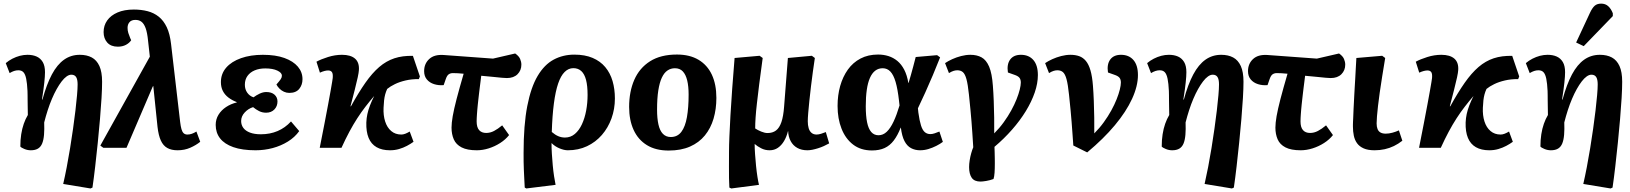

<svg xmlns="http://www.w3.org/2000/svg" viewBox="-20 -836 9222 1086"><path d="M492 230 337.5 204.5Q347.5 161 357.5 109.2Q367.5 57.5 376.5 2Q385.5 -53.5 393.2 -107.8Q401 -162 406.7 -210.8Q412.5 -259.5 415.7 -297.5Q419 -335.5 419 -358.5Q419 -387 410.5 -400.2Q402 -413.5 383.5 -413.5Q370.5 -413.5 356.5 -403.5Q342.5 -393.5 328.5 -375.2Q314.5 -357 300.5 -332Q286.5 -307 273.8 -277Q261 -247 250 -213Q239 -179 230 -143.5Q231.5 -103.5 229 -73.7Q226.5 -44 218.5 -24.5Q210.5 -5 194.8 4.5Q179 14 154 14Q135.5 14 118 6.7Q100.5 -0.5 95 -7Q95 -44.5 100 -76.5Q105 -108.5 114.5 -135.8Q124 -163 137.5 -185.5Q137 -212 136.7 -232.8Q136.5 -253.5 136.2 -269.3Q136 -285 136 -297.8Q136 -310.5 135.5 -321.5Q133.5 -364.5 128.2 -390.2Q123 -416 112.7 -427.2Q102.5 -438.5 83.5 -438.5Q71.5 -438.5 59.5 -434.5Q47.5 -430.5 34.5 -422.5L12.5 -479Q29.5 -493.5 50 -504Q70.5 -514.5 92.2 -520.3Q114 -526 135.5 -526Q165 -526 187 -516.3Q209 -506.5 221.8 -485Q234.5 -463.5 234.5 -427.5Q234.5 -416 233.5 -401.5Q232.5 -387 230.5 -368.3Q228.5 -349.5 225.3 -326Q222 -302.5 217.5 -273.5L220 -272.5Q243.5 -359 273.5 -415Q303.5 -471 342.5 -498.5Q381.5 -526 431.5 -526Q471 -526 499 -511Q527 -496 542.3 -462.5Q557.5 -429 557.5 -373.5Q557.5 -336.5 554.3 -281.8Q551 -227 545.5 -162Q540 -97 533 -28.5Q526 40 518.5 105.2Q511 170.5 503 225Z M984 14Q949.5 14 926.3 1Q903 -12 889.8 -41Q876.5 -70 871 -118L847 -350L843.5 -345.5L695.5 0H564.5L547.5 -12.5L827.5 -515.5L817.5 -605.5Q813 -651 803.8 -676.5Q794.5 -702 780.5 -712.7Q766.5 -723.5 746 -723.5Q723.5 -723.5 712.5 -710.7Q701.5 -698 701.5 -678.5Q701.5 -663 705.8 -649.5Q710 -636 716.5 -620.5L722 -608.5Q712 -593 692.5 -582.5Q673 -572 646.5 -572Q607.5 -572 586.7 -595.2Q566 -618.5 566 -654.5Q566 -691.5 586.2 -720.2Q606.5 -749 644.8 -765.5Q683 -782 737 -782Q779 -782 814.8 -772.7Q850.5 -763.5 878 -741.5Q905.5 -719.5 923.3 -682Q941 -644.5 947.5 -587.5L999 -146Q1002 -121 1006.5 -105.3Q1011 -89.5 1019 -82.3Q1027 -75 1040 -75Q1053 -75 1065 -79.3Q1077 -83.5 1091 -92L1112.5 -34Q1088.5 -14.5 1056 -0.3Q1023.5 14 984 14Z M1425.5 14Q1349.5 14 1299.5 -3.8Q1249.5 -21.5 1224.7 -53.5Q1200 -85.5 1200 -129.5Q1200 -161 1215.7 -186.8Q1231.5 -212.5 1258.5 -230.5Q1285.5 -248.5 1319 -256.5V-258.5Q1292 -269 1271.7 -284.5Q1251.5 -300 1240.5 -321.5Q1229.5 -343 1229.5 -371.5Q1229.5 -419 1259.5 -453.5Q1289.5 -488 1343.3 -507Q1397 -526 1467 -526Q1539 -526 1588.8 -508Q1638.5 -490 1664.8 -459Q1691 -428 1691 -388Q1691 -356 1672.5 -333.2Q1654 -310.5 1616.5 -310.5Q1600.5 -310.5 1586.3 -317Q1572 -323.5 1561 -334.5Q1550 -345.5 1543.5 -358Q1561 -378 1567.8 -388Q1574.5 -398 1574.5 -408Q1574.5 -424.5 1548.8 -436.7Q1523 -449 1480.5 -449Q1446.5 -449 1420.5 -438Q1394.5 -427 1379.8 -406.5Q1365 -386 1365 -356.5Q1365 -331 1378.3 -312Q1391.5 -293 1414 -285.5Q1429 -297 1448.5 -306.3Q1468 -315.5 1486 -315.5Q1516 -315.5 1532.8 -300.5Q1549.5 -285.5 1549.5 -262Q1549.5 -235 1531.8 -216.7Q1514 -198.5 1485 -198.5Q1463.5 -198.5 1445.3 -207.7Q1427 -217 1411.5 -230Q1384 -221.5 1364 -199.7Q1344 -178 1344 -151.5Q1344 -129 1356.5 -112.3Q1369 -95.5 1394 -86Q1419 -76.5 1455.5 -76.5Q1507.5 -76.5 1550.3 -94.8Q1593 -113 1626 -149L1672.5 -94.5Q1647.5 -59.5 1608.3 -35.3Q1569 -11 1522.3 1.5Q1475.5 14 1425.5 14Z M2186 14Q2140.5 14 2110 -3.5Q2079.5 -21 2065 -56Q2050.5 -91 2052 -143Q2053 -168 2058 -191Q2063 -214 2072.5 -239Q2082 -264 2096.5 -293Q2071 -263.5 2047.3 -232.7Q2023.5 -202 2001 -167.2Q1978.5 -132.5 1956.5 -91.5Q1934.5 -50.5 1911.5 0H1788.5Q1804 -77.5 1815.7 -138.7Q1827.5 -200 1836 -245.5Q1844.5 -291 1850 -322.2Q1855.5 -353.5 1858.5 -371.5Q1861.5 -389.5 1862 -395Q1864 -419.5 1857.2 -428.5Q1850.5 -437.5 1836 -437.5Q1827 -437.5 1815.2 -434.5Q1803.5 -431.5 1789.5 -425L1770 -487Q1795.5 -501 1835.3 -513.5Q1875 -526 1914.5 -526Q1963.5 -526 1988.3 -504.3Q2013 -482.5 2010 -439.5Q2009.5 -427 2003.3 -398Q1997 -369 1986.5 -327.8Q1976 -286.5 1962.5 -235L1965 -234.5Q2008 -312.5 2046.5 -367.5Q2085 -422.5 2124.8 -456.8Q2164.5 -491 2210.8 -506.3Q2257 -521.5 2315.5 -520L2355 -403.5L2349 -388.5Q2309 -389 2274.5 -381Q2240 -373 2213.8 -360.2Q2187.5 -347.5 2170 -333Q2162.5 -316.5 2158.5 -301.2Q2154.5 -286 2152.5 -268.2Q2150.5 -250.5 2149.5 -226.5Q2147.5 -183.5 2158.5 -149Q2169.5 -114.5 2192.8 -94.8Q2216 -75 2250 -75Q2260.5 -75 2272.3 -79.5Q2284 -84 2297.5 -92L2319 -34Q2302.5 -22 2281.8 -11Q2261 0 2237 7Q2213 14 2186 14Z M2677 14Q2622.5 14 2591 -2.3Q2559.5 -18.5 2546.7 -47.8Q2534 -77 2534 -114Q2534 -140 2540.7 -179Q2547.5 -218 2562.7 -276.5Q2578 -335 2602.5 -419Q2585 -421 2569 -421.7Q2553 -422.5 2541.5 -422.5Q2528.5 -422.5 2518.5 -416Q2508.5 -409.5 2501.5 -389L2489.5 -354.5Q2461 -352 2435.5 -360Q2410 -368 2394.5 -386.5Q2379 -405 2379 -433.5Q2379 -475.5 2407.5 -502Q2436 -528.5 2488.5 -525L2768.5 -504.5L2894 -533.5Q2915 -519 2922 -502.5Q2929 -486 2929 -470.5Q2929 -438 2907.3 -416.2Q2885.5 -394.5 2847 -394.5Q2837.5 -394.5 2818.3 -396.2Q2799 -398 2770.5 -401Q2742 -404 2702 -407.5Q2700 -390.5 2697.8 -373.5Q2695.5 -356.5 2693.5 -339.7Q2691.5 -323 2689.5 -306.5Q2687.5 -290 2685.8 -274.2Q2684 -258.5 2682.5 -244Q2681 -229.5 2679.8 -215.8Q2678.5 -202 2677.8 -190Q2677 -178 2676.5 -168Q2676 -158 2676 -149.5Q2676 -116 2690 -100Q2704 -84 2730 -84Q2753 -84 2774.5 -95.3Q2796 -106.5 2820.5 -127L2859.5 -72Q2839.5 -46.5 2809 -27Q2778.5 -7.5 2744.3 3.2Q2710 14 2677 14Z M2957 230 2948 225Q2946.5 194.5 2945.2 170Q2944 145.5 2943 123.2Q2942 101 2941.7 78.5Q2941.5 56 2941.5 29Q2941.5 -129 2962.3 -235.8Q2983 -342.5 3021 -406.5Q3059 -470.5 3111.8 -498.8Q3164.5 -527 3228.5 -527Q3288.5 -527 3332 -508.5Q3375.5 -490 3403.5 -456.5Q3431.5 -423 3444.8 -377.5Q3458 -332 3458 -279Q3458 -219.5 3438.8 -166.3Q3419.5 -113 3384.3 -72.5Q3349 -32 3300.3 -9Q3251.5 14 3191.5 14Q3171 14 3145 3.3Q3119 -7.5 3100.5 -26H3099.5Q3099.5 2 3101.5 34.3Q3103.5 66.5 3106.5 99Q3109.5 131.5 3113.8 160Q3118 188.5 3122.5 209.5ZM3175.5 -58Q3207.5 -58 3231.5 -78.3Q3255.5 -98.5 3271.5 -133Q3287.5 -167.5 3295.5 -210.5Q3303.5 -253.5 3303.5 -299.5Q3303.5 -350.5 3294.8 -384Q3286 -417.5 3268 -434Q3250 -450.5 3223 -450.5Q3195.5 -450.5 3173.8 -429Q3152 -407.5 3137 -363.5Q3122 -319.5 3113 -251.2Q3104 -183 3101 -89.5Q3119.5 -73.5 3137.5 -65.8Q3155.5 -58 3175.5 -58Z M3762 15.5Q3689 15.5 3639.3 -15Q3589.5 -45.5 3564 -101Q3538.5 -156.5 3538.5 -231Q3538.5 -317.5 3567.7 -384.5Q3597 -451.5 3657 -489.5Q3717 -527.5 3809 -527.5Q3881 -527.5 3930.8 -498Q3980.5 -468.5 4006.3 -413.8Q4032 -359 4032 -282Q4032 -219 4016 -164.8Q4000 -110.5 3967 -70Q3934 -29.5 3883 -7Q3832 15.5 3762 15.5ZM3774 -61Q3812 -61 3834 -90.3Q3856 -119.5 3865.5 -173.5Q3875 -227.5 3875 -301Q3875 -348 3867 -381Q3859 -414 3842.3 -432Q3825.5 -450 3797.5 -450Q3774 -450 3755.3 -437.2Q3736.5 -424.5 3723.5 -396.7Q3710.5 -369 3703.5 -324.3Q3696.5 -279.5 3696.5 -216Q3696.5 -166.5 3704.3 -131.8Q3712 -97 3729.5 -79Q3747 -61 3774 -61Z M4116.5 230 4105.5 225Q4104 199.5 4103.5 171.5Q4103 143.5 4103.2 107Q4103.5 70.5 4103.5 21.5Q4103.5 -13 4105.7 -65.3Q4108 -117.5 4111.7 -185.3Q4115.5 -253 4121.5 -334.3Q4127.5 -415.5 4135 -508L4276.5 -520.5L4294 -508Q4282 -423 4274.3 -360Q4266.5 -297 4261.3 -251Q4256 -205 4253.8 -171Q4251.5 -137 4251.5 -109.5Q4265.5 -100 4285.5 -91.8Q4305.5 -83.5 4321.5 -83.5Q4350 -83.5 4369.3 -98Q4388.5 -112.5 4399.8 -145.3Q4411 -178 4415 -232L4436.5 -508L4572 -520.5L4589 -508Q4583.5 -472 4577.8 -430.3Q4572 -388.5 4567 -346.5Q4562 -304.5 4558 -266.3Q4554 -228 4551.5 -197.8Q4549 -167.5 4549 -150Q4549 -128 4554 -111Q4559 -94 4570.3 -84.5Q4581.5 -75 4599 -75Q4610 -75 4624 -79.3Q4638 -83.5 4651 -89L4670 -25Q4656 -17 4639.8 -9.8Q4623.5 -2.5 4606.8 2.7Q4590 8 4574.8 11Q4559.5 14 4547 14Q4513.5 14 4489.5 0.5Q4465.5 -13 4452.3 -37.8Q4439 -62.5 4438 -94H4437Q4429 -62 4414.5 -37.8Q4400 -13.5 4379.8 0.2Q4359.5 14 4333 14Q4307 14 4285.3 2.7Q4263.5 -8.5 4249.5 -21H4248.5Q4248.5 3.5 4250.8 36.2Q4253 69 4256.5 103.2Q4260 137.5 4264.5 165.7Q4269 194 4273 209.5Z M4912 15Q4849 15 4805.7 -18Q4762.5 -51 4740 -108Q4717.5 -165 4717.5 -236.5Q4717.5 -297 4732.2 -349.5Q4747 -402 4775.7 -442.3Q4804.5 -482.5 4847.5 -505Q4890.5 -527.5 4946.5 -527.5Q4977.5 -527.5 5005.3 -518.8Q5033 -510 5055.8 -491.3Q5078.5 -472.5 5094.5 -441.8Q5110.5 -411 5118 -366.5H5119Q5125.5 -387.5 5132 -410.8Q5138.5 -434 5145.5 -460Q5152.5 -486 5159.5 -513.5L5280.5 -524L5297.5 -511.5Q5278 -461.5 5256.5 -411Q5235 -360.5 5213.8 -313.3Q5192.5 -266 5172 -223.5L5174.5 -199Q5181 -152.5 5189.5 -126Q5198 -99.5 5211 -88.5Q5224 -77.5 5242.5 -77.5Q5253 -77.5 5266.3 -81.8Q5279.5 -86 5293.5 -92L5313 -33.5Q5297 -21.5 5275.8 -10.8Q5254.5 0 5231.3 7Q5208 14 5184 14Q5156 14 5133.3 2Q5110.5 -10 5096 -38Q5081.5 -66 5075.5 -114H5074.5Q5057.5 -70.5 5035.5 -41.5Q5013.5 -12.5 4983.5 1.3Q4953.5 15 4912 15ZM4949 -71Q4975 -71 4995.8 -90.8Q5016.5 -110.5 5034.3 -148.3Q5052 -186 5068 -239.5L5065 -266.5Q5057.5 -332.5 5045.8 -372.5Q5034 -412.5 5016.3 -431.2Q4998.5 -450 4972.5 -450Q4948.5 -450 4930.5 -436.2Q4912.5 -422.5 4900.5 -395.2Q4888.5 -368 4882.8 -328Q4877 -288 4877 -235Q4877 -180.5 4884.5 -144Q4892 -107.5 4908 -89.3Q4924 -71 4949 -71Z M5526 191Q5491 191 5476.3 169.5Q5461.5 148 5461.5 109Q5461.5 91 5464.8 70.5Q5468 50 5473.5 30.5Q5479 11 5485 -3Q5482 -50.5 5479.7 -84.5Q5477.5 -118.5 5475 -148.8Q5472.5 -179 5469.2 -214.8Q5466 -250.5 5460.5 -301.5Q5454.5 -359 5446.5 -388.2Q5438.5 -417.5 5426.2 -428Q5414 -438.5 5394.5 -438.5Q5385 -438.5 5374 -435.2Q5363 -432 5347.5 -422.5L5325.5 -479Q5342.5 -490.5 5366 -501.3Q5389.5 -512 5416.3 -519Q5443 -526 5469 -526Q5505.5 -526 5532 -511.5Q5558.5 -497 5574.8 -459Q5591 -421 5596 -350.5Q5599 -312.5 5600.8 -265.5Q5602.5 -218.5 5603.3 -170.8Q5604 -123 5603.5 -81.5Q5633.5 -111.5 5657.5 -144.8Q5681.5 -178 5699.8 -211.3Q5718 -244.5 5730 -274.8Q5742 -305 5748 -329.5Q5754 -354 5754 -369Q5754 -386 5746.3 -396Q5738.5 -406 5717.5 -413L5681 -426Q5674 -472.5 5693.8 -499.3Q5713.5 -526 5754.5 -526Q5799.5 -526 5825 -496.5Q5850.5 -467 5850.5 -411.5Q5850.5 -365 5832.8 -313Q5815 -261 5782.3 -207.5Q5749.5 -154 5704.5 -102.8Q5659.5 -51.5 5605 -5.5Q5605.5 6 5606 24.7Q5606.5 43.5 5606.8 61Q5607 78.5 5607 88Q5607 118 5605.5 140.7Q5604 163.5 5599.5 176.5Q5579.5 184 5558.3 187.5Q5537 191 5526 191Z M6129.5 26 6051 -13Q6048 -56 6045.7 -87Q6043.5 -118 6041.2 -147.3Q6039 -176.5 6035.5 -212.8Q6032 -249 6026.5 -301.5Q6020.5 -359 6012.5 -388.2Q6004.5 -417.5 5992.2 -428Q5980 -438.5 5960.5 -438.5Q5951 -438.5 5940 -435.2Q5929 -432 5913.5 -422.5L5891.5 -479Q5908.5 -490.5 5932 -501.3Q5955.5 -512 5982.3 -519Q6009 -526 6035 -526Q6062.5 -526 6084.3 -518.3Q6106 -510.5 6122 -491.3Q6138 -472 6148 -437.8Q6158 -403.5 6162 -350.5Q6165 -312.5 6166.8 -265.5Q6168.5 -218.5 6169.3 -170.8Q6170 -123 6169.5 -81.5Q6199.5 -111.5 6223.5 -144.8Q6247.5 -178 6265.8 -211.3Q6284 -244.5 6296 -274.8Q6308 -305 6314 -329.5Q6320 -354 6320 -369Q6320 -386 6312.3 -396Q6304.5 -406 6283.5 -413L6247 -426Q6240 -472.5 6259.8 -499.3Q6279.5 -526 6320.5 -526Q6365.5 -526 6391 -496.5Q6416.5 -467 6416.5 -411.5Q6416.5 -349.5 6383.3 -277Q6350 -204.5 6286 -127.7Q6222 -51 6129.5 26Z M6948 230 6793.5 204.5Q6803.5 161 6813.5 109.2Q6823.5 57.5 6832.5 2Q6841.5 -53.5 6849.2 -107.8Q6857 -162 6862.7 -210.8Q6868.5 -259.5 6871.7 -297.5Q6875 -335.5 6875 -358.5Q6875 -387 6866.5 -400.2Q6858 -413.5 6839.5 -413.5Q6826.5 -413.5 6812.5 -403.5Q6798.5 -393.5 6784.5 -375.2Q6770.5 -357 6756.5 -332Q6742.5 -307 6729.8 -277Q6717 -247 6706 -213Q6695 -179 6686 -143.5Q6687.5 -103.5 6685 -73.7Q6682.5 -44 6674.5 -24.5Q6666.5 -5 6650.8 4.5Q6635 14 6610 14Q6591.5 14 6574 6.7Q6556.5 -0.5 6551 -7Q6551 -44.5 6556 -76.5Q6561 -108.5 6570.5 -135.8Q6580 -163 6593.5 -185.5Q6593 -212 6592.7 -232.8Q6592.5 -253.5 6592.2 -269.3Q6592 -285 6592 -297.8Q6592 -310.5 6591.5 -321.5Q6589.5 -364.5 6584.2 -390.2Q6579 -416 6568.7 -427.2Q6558.5 -438.5 6539.5 -438.5Q6527.5 -438.5 6515.5 -434.5Q6503.5 -430.5 6490.5 -422.5L6468.5 -479Q6485.5 -493.5 6506 -504Q6526.5 -514.5 6548.2 -520.3Q6570 -526 6591.5 -526Q6621 -526 6643 -516.3Q6665 -506.5 6677.8 -485Q6690.5 -463.5 6690.5 -427.5Q6690.5 -416 6689.5 -401.5Q6688.5 -387 6686.5 -368.3Q6684.5 -349.5 6681.3 -326Q6678 -302.5 6673.5 -273.5L6676 -272.5Q6699.5 -359 6729.5 -415Q6759.5 -471 6798.5 -498.5Q6837.5 -526 6887.5 -526Q6927 -526 6955 -511Q6983 -496 6998.3 -462.5Q7013.5 -429 7013.5 -373.5Q7013.5 -336.5 7010.3 -281.8Q7007 -227 7001.5 -162Q6996 -97 6989 -28.5Q6982 40 6974.5 105.2Q6967 170.5 6959 225Z M7337 14Q7282.5 14 7251 -2.3Q7219.5 -18.5 7206.7 -47.8Q7194 -77 7194 -114Q7194 -140 7200.7 -179Q7207.5 -218 7222.7 -276.5Q7238 -335 7262.5 -419Q7245 -421 7229 -421.7Q7213 -422.5 7201.5 -422.5Q7188.5 -422.5 7178.5 -416Q7168.5 -409.5 7161.5 -389L7149.5 -354.5Q7121 -352 7095.5 -360Q7070 -368 7054.5 -386.5Q7039 -405 7039 -433.5Q7039 -475.5 7067.5 -502Q7096 -528.5 7148.5 -525L7428.5 -504.5L7554 -533.5Q7575 -519 7582 -502.5Q7589 -486 7589 -470.5Q7589 -438 7567.3 -416.2Q7545.5 -394.5 7507 -394.5Q7497.5 -394.5 7478.3 -396.2Q7459 -398 7430.5 -401Q7402 -404 7362 -407.5Q7360 -390.5 7357.8 -373.5Q7355.5 -356.5 7353.5 -339.7Q7351.5 -323 7349.5 -306.5Q7347.5 -290 7345.8 -274.2Q7344 -258.5 7342.5 -244Q7341 -229.5 7339.8 -215.8Q7338.5 -202 7337.8 -190Q7337 -178 7336.5 -168Q7336 -158 7336 -149.5Q7336 -116 7350 -100Q7364 -84 7390 -84Q7413 -84 7434.5 -95.3Q7456 -106.5 7480.5 -127L7519.5 -72Q7499.5 -46.5 7469 -27Q7438.5 -7.5 7404.3 3.2Q7370 14 7337 14Z M7755 14Q7717 14 7693 3.2Q7669 -7.5 7655.7 -26Q7642.5 -44.5 7637.5 -68.8Q7632.5 -93 7632.5 -119.5Q7632.5 -124.5 7632.5 -131.5Q7632.5 -138.5 7633 -147.5Q7633.5 -156.5 7634 -167.8Q7634.5 -179 7635 -192.3Q7635.5 -205.5 7636.2 -221.5Q7637 -237.5 7638 -256Q7639 -274.5 7640 -295.5Q7641 -316.5 7642.5 -340.3Q7644 -364 7645.5 -390.5Q7647 -417 7648.5 -446.5Q7650 -476 7652 -508L7798 -520.5L7815 -508Q7805.5 -452 7797.8 -402.5Q7790 -353 7784 -311.5Q7778 -270 7774.3 -236.3Q7770.5 -202.5 7768.5 -178Q7766.5 -153.5 7766.5 -138Q7766.5 -119 7771.8 -106Q7777 -93 7788.5 -86.5Q7800 -80 7818 -80Q7836 -80 7855.5 -85.3Q7875 -90.5 7892.5 -98.5L7912 -40Q7889 -22 7864.3 -10Q7839.5 2 7812.3 8Q7785 14 7755 14Z M8404 14Q8358.5 14 8328 -3.5Q8297.5 -21 8283 -56Q8268.5 -91 8270 -143Q8271 -168 8276 -191Q8281 -214 8290.5 -239Q8300 -264 8314.5 -293Q8289 -263.5 8265.3 -232.7Q8241.5 -202 8219 -167.2Q8196.5 -132.5 8174.5 -91.5Q8152.5 -50.5 8129.5 0H8006.5Q8022 -77.5 8033.7 -138.7Q8045.5 -200 8054 -245.5Q8062.5 -291 8068 -322.2Q8073.5 -353.5 8076.5 -371.5Q8079.5 -389.5 8080 -395Q8082 -419.5 8075.2 -428.5Q8068.5 -437.5 8054 -437.5Q8045 -437.5 8033.2 -434.5Q8021.5 -431.5 8007.5 -425L7988 -487Q8013.5 -501 8053.3 -513.5Q8093 -526 8132.5 -526Q8181.5 -526 8206.3 -504.3Q8231 -482.5 8228 -439.5Q8227.5 -427 8221.3 -398Q8215 -369 8204.5 -327.8Q8194 -286.5 8180.5 -235L8183 -234.5Q8226 -312.5 8264.5 -367.5Q8303 -422.5 8342.8 -456.8Q8382.5 -491 8428.8 -506.3Q8475 -521.5 8533.5 -520L8573 -403.5L8567 -388.5Q8527 -389 8492.5 -381Q8458 -373 8431.8 -360.2Q8405.5 -347.5 8388 -333Q8380.5 -316.5 8376.5 -301.2Q8372.5 -286 8370.5 -268.2Q8368.5 -250.5 8367.5 -226.5Q8365.5 -183.5 8376.5 -149Q8387.5 -114.5 8410.8 -94.8Q8434 -75 8468 -75Q8478.5 -75 8490.3 -79.5Q8502 -84 8515.5 -92L8537 -34Q8520.5 -22 8499.8 -11Q8479 0 8455 7Q8431 14 8404 14Z M9090 230 8935.5 204.5Q8945.5 161 8955.5 109.2Q8965.5 57.5 8974.5 2Q8983.5 -53.5 8991.2 -107.8Q8999 -162 9004.7 -210.8Q9010.5 -259.5 9013.7 -297.5Q9017 -335.5 9017 -358.5Q9017 -387 9008.5 -400.2Q9000 -413.5 8981.5 -413.5Q8968.5 -413.5 8954.5 -403.5Q8940.5 -393.5 8926.5 -375.2Q8912.5 -357 8898.5 -332Q8884.5 -307 8871.8 -277Q8859 -247 8848 -213Q8837 -179 8828 -143.5Q8829.5 -103.5 8827 -73.7Q8824.5 -44 8816.5 -24.5Q8808.5 -5 8792.8 4.5Q8777 14 8752 14Q8733.5 14 8716 6.7Q8698.5 -0.5 8693 -7Q8693 -44.5 8698 -76.5Q8703 -108.5 8712.5 -135.8Q8722 -163 8735.5 -185.5Q8735 -212 8734.7 -232.8Q8734.5 -253.5 8734.2 -269.3Q8734 -285 8734 -297.8Q8734 -310.5 8733.5 -321.5Q8731.5 -364.5 8726.2 -390.2Q8721 -416 8710.7 -427.2Q8700.5 -438.5 8681.5 -438.5Q8669.5 -438.5 8657.5 -434.5Q8645.5 -430.5 8632.5 -422.5L8610.5 -479Q8627.5 -493.5 8648 -504Q8668.5 -514.5 8690.2 -520.3Q8712 -526 8733.5 -526Q8763 -526 8785 -516.3Q8807 -506.5 8819.8 -485Q8832.5 -463.5 8832.5 -427.5Q8832.5 -416 8831.5 -401.5Q8830.5 -387 8828.5 -368.3Q8826.5 -349.5 8823.3 -326Q8820 -302.5 8815.5 -273.5L8818 -272.5Q8841.5 -359 8871.5 -415Q8901.5 -471 8940.5 -498.5Q8979.5 -526 9029.5 -526Q9069 -526 9097 -511Q9125 -496 9140.3 -462.5Q9155.5 -429 9155.5 -373.5Q9155.5 -336.5 9152.3 -281.8Q9149 -227 9143.5 -162Q9138 -97 9131 -28.5Q9124 40 9116.5 105.2Q9109 170.5 9101 225ZM8938 -575 8895 -595.5 8973 -763Q8986 -791 8999.8 -803.3Q9013.5 -815.5 9036.5 -815.5Q9060.5 -815.5 9076.5 -801Q9092.5 -786.5 9102.5 -761V-745Z"/></svg>

Font: Literata
Style: Italic
Weight: 400
Italic angle: -2°
Designer: Latin by Veronika Burian and Jose Scaglione. Greek by Irene Vlachou. Cyrillic by Vera Evstafieva
Foundry: TypeTogether
Version: Version 3.103;gftools[0.9.29]